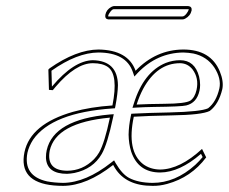

<svg xmlns="http://www.w3.org/2000/svg" viewBox="-20 -602 753 632"><path d="M285.6 -394Q229.5 -394 163.1 -316.4Q158.2 -310.5 153.8 -305.2L141.1 -306.2L139.2 -373L143.1 -377Q231 -438.5 304.2 -439Q401.9 -437.5 426.3 -369.1Q493.2 -438.5 583.5 -439Q673.8 -439 703.6 -366.7Q716.8 -334.5 711.9 -309.1Q700.2 -259.3 670.4 -236.8Q644 -223.6 544.9 -222.2Q464.8 -220.7 420.4 -217.8Q396.5 -105 450.7 -62Q474.1 -44.4 507.3 -43.9Q572.8 -44.9 645 -111.8L658.7 -84Q609.4 -18.1 530.3 3.4Q505.4 10.3 481.9 9.8Q395 9.8 358.4 -48.8Q356 -52.7 352.5 -59.1Q265.1 9.3 188 9.8Q54.7 9.8 57.6 -78.1Q58.1 -89.4 60.5 -101.1Q80.1 -193.8 220.2 -233.9Q277.8 -250 350.1 -254.9Q370.1 -356 335.4 -381.3Q317.4 -394 285.6 -394ZM429.7 -257.8Q466.3 -259.8 521 -260.3Q590.8 -260.7 606.9 -271Q621.6 -281.7 627 -306.2Q635.3 -344.7 613.8 -373.5Q597.7 -393.6 572.8 -394Q497.1 -394 451.2 -309.6Q438.5 -285.6 429.7 -257.8ZM341.8 -214.8Q164.1 -198.2 143.6 -106Q131.8 -41 200.7 -40Q252 -40 289.6 -78.1Q299.8 -88.9 306.2 -100.1Q324.2 -131.3 341.8 -214.8ZM580.6 -538.1H336.4Q324.7 -539.6 326.7 -553.2Q330.1 -570.3 346.2 -579.1Q351.1 -581.5 354.5 -582H599.6Q612.3 -580.6 610.8 -567.9Q606.9 -549.8 589.4 -540.5Q585 -538.1 580.6 -538.1ZM285.6 -403.8Q367.2 -401.9 368.2 -321.8Q367.7 -293.9 359.9 -252.9L358.4 -245.6L351.1 -245.1Q150.9 -231.4 88.9 -142.1Q75.2 -121.1 70.3 -99.1Q55.7 -22.5 135.3 -4.9Q158.7 -0.5 188 0Q262.7 -1 346.2 -66.9L355.5 -74.2L361.3 -64Q382.3 -28.3 405.3 -16.1Q435.5 -0.5 481.9 0Q557.1 0 622.6 -59.1Q636.7 -72.3 647 -85L641.6 -95.7Q571.3 -34.7 507.3 -34.2Q434.6 -34.2 411.6 -103.5Q403.8 -128.9 403.3 -158.7Q403.8 -188 410.6 -220.2L412.1 -227.5L419.9 -228Q466.8 -230.5 538.6 -231.9Q641.6 -234.4 665 -245.6Q691.9 -266.6 702.1 -311Q709 -343.3 685.5 -379.9Q661.1 -416 616.7 -425.8Q600.6 -428.7 583.5 -429.2Q497.1 -428.2 433.6 -362.3L422.4 -350.1L417 -365.7Q395 -428.7 304.2 -429.2Q233.4 -428.7 149.4 -369.1L150.9 -316.9Q223.1 -402.8 285.6 -403.8ZM430.2 -248 416 -247.1 420.4 -260.7Q452.6 -365.2 525.9 -395Q548.8 -403.8 572.8 -403.8Q621.1 -403.8 635.3 -350.1Q638.7 -335.9 638.7 -322.3Q638.7 -312 636.7 -303.7Q627.9 -263.2 592.8 -254.9Q577.1 -251 486.8 -250Q456.1 -249.5 430.2 -248ZM340.8 -225.1 354.5 -226.1 351.6 -212.9Q333.5 -127.4 314.9 -95.2Q286.6 -45.9 225.1 -32.7Q211.9 -30.3 200.7 -29.8Q134.8 -29.8 131.3 -81.1Q131.3 -84 131.3 -85.9Q131.3 -96.7 133.8 -107.9Q156.7 -208.5 340.8 -225.1ZM580.6 -547.9Q588.9 -547.9 598.1 -563.5Q600.1 -567.4 601.1 -569.8V-571.8H599.6H354.5Q348.1 -571.8 339.4 -557.6Q336.9 -553.7 336.4 -550.8Q335.9 -549.3 336.4 -547.9Z"/></svg>

Font: Linux Biolinum Outline O
Style: Italic
Weight: 400
Italic angle: -12°
Designer: Philipp H. Poll
Foundry: Philipp H. Poll
Version: Version 0.6.2